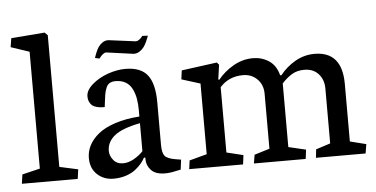

<svg xmlns="http://www.w3.org/2000/svg" viewBox="-46 -705 1568 801"><g transform="rotate(-5 737.5 -304.0)"><path d="M177.7 -56.6 255.4 -39.6 250 0H16.1L21.5 -38.6L96.2 -56.6V-545.9L19 -571.8L24.9 -608.9L165.5 -620.1L177.7 -607.9Z M365.7 -496.1Q366.7 -499 367.9 -503.4Q369.1 -507.8 374.3 -520Q379.4 -532.2 385.7 -541.5Q392.1 -550.8 402.6 -558.1Q413.1 -565.4 425.3 -565.4Q429.7 -565.4 431.6 -564.9L540.5 -550.8H542.5Q548.3 -550.8 555.2 -555.7Q562 -560.5 565.9 -565.4L569.8 -570.8L593.3 -569.8Q592.3 -566.9 590.8 -562.3Q589.4 -557.6 583.7 -545.4Q578.1 -533.2 571.5 -523.9Q564.9 -514.6 553.7 -507.1Q542.5 -499.5 529.8 -499.5Q525.9 -499.5 523.9 -500L415 -515.1H413.6Q407.2 -515.1 399.9 -509.3Q392.6 -503.4 388.7 -498L384.3 -492.2ZM528.8 -209Q453.1 -194.3 421.1 -168.2Q389.2 -142.1 389.2 -105Q389.2 -84 404.1 -66.2Q418.9 -48.3 444.3 -48.3Q467.3 -48.3 491 -62Q514.6 -75.7 528.8 -91.8ZM614.3 8.8Q575.7 8.8 557.1 -11Q538.6 -30.8 538.6 -56.6V-64H532.7Q526.9 -52.7 517.3 -41Q507.8 -29.3 491.9 -16.6Q476.1 -3.9 451.9 4.2Q427.7 12.2 399.4 12.2Q358.9 12.2 331.3 -13.4Q303.7 -39.1 303.7 -82.5Q303.7 -110.4 316.7 -135.5Q329.6 -160.6 356 -182.1Q382.3 -203.6 426.8 -218.3Q471.2 -232.9 528.8 -236.8V-263.7Q528.8 -290 524.9 -312Q521 -334 511.5 -353Q502 -372.1 484.6 -382.3Q467.3 -392.6 442.4 -392.6Q427.2 -392.6 417.5 -386.7Q407.7 -380.9 402.6 -367.7Q397.5 -354.5 395 -340.6Q392.6 -326.7 390.1 -304.2Q389.2 -293.9 388.2 -288.6Q377.9 -288.6 370.8 -289.3Q363.8 -290 353.5 -292.7Q343.3 -295.4 336.7 -300.5Q330.1 -305.7 325.2 -315.7Q320.3 -325.7 320.3 -339.4Q320.3 -364.7 348.1 -388.9Q376 -413.1 415 -426.8Q453.1 -439.9 487.3 -439.9Q551.8 -439.9 580.1 -403.8Q608.4 -367.7 608.4 -289.6V-111.8Q608.4 -77.6 618.7 -64.9Q628.9 -52.2 662.6 -46.4L686.5 -42.5L681.2 -1Q673.3 0 661.1 2.9Q648.9 5.9 637.9 7.3Q627 8.8 614.3 8.8Z M1128.9 -356.9H1134.3Q1160.2 -390.1 1198 -411.9Q1235.8 -433.6 1279.3 -433.6Q1394.5 -433.6 1394.5 -297.4V-56.6L1461.9 -39.6L1455.6 -1H1247.6L1251.5 -36.1L1312 -55.7V-285.6Q1312 -322.3 1290.3 -346.7Q1268.6 -371.1 1230.5 -371.1Q1201.2 -371.1 1179.4 -358.2Q1157.7 -345.2 1136.7 -322.3V-55.7L1209.5 -38.6L1204.6 0H987.8L993.7 -36.1L1057.6 -55.7V-285.6Q1057.6 -323.7 1033.7 -347.4Q1009.8 -371.1 974.1 -371.1Q914.6 -371.1 877.4 -329.1V-55.7L947.3 -38.6L942.4 0H716.8L721.7 -36.1L794.9 -55.7V-351.6L716.8 -376L721.7 -413.1L870.1 -433.1L878.9 -423.3L870.1 -361.3H875Q900.9 -393.6 939.7 -415.8Q978.5 -438 1021.5 -438Q1058.6 -438 1088.4 -418.5Q1118.2 -398.9 1128.9 -356.9Z"/></g></svg>

Font: Neuton
Style: Regular
Weight: 400
Designer: Brian M Zick
Version: Version 1.3